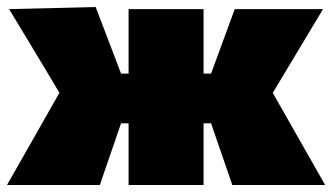

<svg xmlns="http://www.w3.org/2000/svg" viewBox="-20 -528 948 548"><path d="M0 0Q26.5 -47 53.8 -94.5Q81 -142 107.5 -189L149.5 -263L117.5 -317Q89.5 -363.5 61.8 -409.5Q34 -455.5 6 -502L253 -508Q265 -477 276.5 -446.5Q288 -416 300 -385L325.5 -318H347V-502H561V-318H582.5L606.5 -383.5L650 -502H902L791 -317L758.5 -263L800 -190Q826.5 -143 854 -95Q881.5 -47 908 0H643Q633.5 -27.5 624.5 -54Q615.5 -80.5 606 -107.5L582.5 -176H561V0H347V-176H325.5L302 -107.5Q292.5 -80.5 283.5 -54Q274.5 -27.5 265 0Z"/></svg>

Font: Commissioner Black
Style: Regular
Weight: 900
Designer: Kostas Bartsokas
Foundry: Kostas Bartsokas
Version: Version 1.000; ttfautohint (v1.8.3)